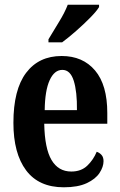

<svg xmlns="http://www.w3.org/2000/svg" viewBox="-20 -786 509 816"><path d="M251 10Q145 10 91 -62Q37 -134 37 -264Q37 -405 91 -476.5Q145 -548 242 -548Q332 -548 384 -486.5Q436 -425 436 -306V-260H168Q170 -155 199 -106Q228 -57 283 -57Q325 -57 351 -82Q377 -107 391 -141Q403 -137 411.5 -127.5Q420 -118 420 -101Q420 -77 403 -51Q386 -25 348.5 -7.5Q311 10 251 10ZM307 -318Q308 -396 293.5 -442.5Q279 -489 245 -489Q211 -489 191 -445Q171 -401 170 -318ZM186 -619Q206 -653 230.5 -692.5Q255 -732 268 -766H401V-756Q391 -739 363.5 -711Q336 -683 303.5 -654.5Q271 -626 244 -606H186Z"/></svg>

Font: Noto Serif Tamil ExtraCondensed
Style: Bold
Weight: 700
Width: 2
Designer: Indian Type Foundry, Tom Grace, and the Monotype Design Team
Foundry: Monotype Imaging Inc.
Version: Version 2.004; ttfautohint (v1.8.4.7-5d5b)